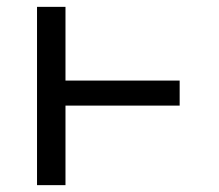

<svg xmlns="http://www.w3.org/2000/svg" viewBox="-20 -540 640 560"><path d="M88 0V-520H171V-305H504V-232H171V0Z"/></svg>

Font: Nova
Style: Regular
Weight: 400
Monospace: yes
Designer: Belleve Invis
Foundry: Belleve Invis
Version: Version 24.1.4; ttfautohint (v1.8.4)